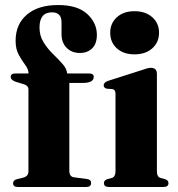

<svg xmlns="http://www.w3.org/2000/svg" viewBox="-20 -743 706 763"><path d="M255.5 -64.5Q255.5 -41 273.5 -38.5L326 -31.5Q342 -29.5 342 -15.5Q342 0 323 0H50.5Q32 0 32 -14.5Q32 -27 47.5 -31L73.5 -37.5Q93 -43 93 -62V-388Q93 -401.5 77 -407.5L41 -418.5Q22.5 -426 22.5 -437Q22.5 -451 41 -451H93.5Q93 -468 80.2 -485Q67.5 -502 54.8 -524.8Q42 -547.5 42 -581Q42 -646.5 86.8 -684.8Q131.5 -723 211 -723Q287.5 -723 326.2 -687.8Q365 -652.5 365 -604.5Q365 -569 346.2 -550.8Q327.5 -532.5 297.5 -532.5Q265 -532.5 244.8 -553Q224.5 -573.5 224.5 -607.5V-654.5Q224.5 -694 186.5 -694Q137 -694 137 -633.5Q137 -601 152.8 -575.5Q168.5 -550 189.8 -529.2Q211 -508.5 228 -489.5Q245 -470.5 247 -451H334Q352.5 -451 352.5 -437.5Q352.5 -413.5 309.5 -413.5H255.5ZM514.5 -527Q470.5 -527 444.2 -551Q418 -575 418 -613Q418 -650.5 444.5 -674.5Q471 -698.5 514.5 -698.5Q558.5 -698.5 585.2 -674.5Q612 -650.5 612 -613Q612 -575 585.2 -551Q558.5 -527 514.5 -527ZM603.5 -449.5V-63.5Q603.5 -40 617.5 -36L636 -31Q649.5 -26.5 649.5 -15.5Q649.5 0 630 0H412.5Q393 0 393 -15.5Q393 -26 406 -31L425 -36Q439 -40.5 439 -63.5V-370.5Q439 -387 426.5 -389L404.5 -390.5Q392 -393.5 392 -404.5Q392 -415 409 -421.5L540.5 -463.5Q567.5 -473.5 579 -473.5Q603.5 -473.5 603.5 -449.5Z"/></svg>

Font: Fraunces 72pt S000
Style: Bold
Weight: 700
Version: Version 1.000; ttfautohint (v1.8.3)